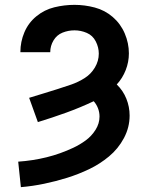

<svg xmlns="http://www.w3.org/2000/svg" viewBox="-20 -763 616 791"><path d="M66 8Q114 4 162 -6Q210 -16 256.5 -30.5Q303 -45 347 -66Q391 -87 429 -118.5Q467 -150 490.5 -194Q514 -238 514 -287Q514 -323 500.5 -356.5Q487 -390 461 -415Q485 -441 498 -474.5Q511 -508 511 -543Q511 -585 494 -625Q477 -665 444.5 -693Q412 -721 370.5 -732Q329 -743 287 -743Q245 -743 204 -733Q163 -723 130 -696Q97 -669 80.5 -630Q64 -591 64 -549V-548H187Q187 -574 200.5 -596.5Q214 -619 237.5 -628.5Q261 -638 287 -638Q313 -638 337.5 -627.5Q362 -617 374.5 -592.5Q387 -568 387 -542Q387 -512 371 -485Q355 -458 329 -441.5Q303 -425 274.5 -415Q246 -405 217 -396Q188 -387 159 -378Q130 -369 100 -360L136 -260Q195 -278 253 -299Q311 -320 366 -346Q377 -334 383.5 -317.5Q390 -301 390 -283Q390 -254 373.5 -228Q357 -202 333 -184.5Q309 -167 282.5 -154.5Q256 -142 228 -132Q200 -122 171.5 -115Q143 -108 113.5 -103.5Q84 -99 55 -97Z"/></svg>

Font: Iosevka Sparkle
Style: Bold
Weight: 700
Designer: Belleve Invis
Foundry: Belleve Invis
Version: Version 4.5.0; ttfautohint (v1.8.3)